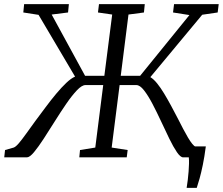

<svg xmlns="http://www.w3.org/2000/svg" viewBox="-58 -763 1080 931"><path d="M847 148Q850 130 852.5 109.5Q855 89 856.5 68.8Q858 48.5 858.5 30.8Q859 13 857.5 0L793.5 -53H940Q933.5 -2.5 925.5 36.2Q917.5 75 909.8 102.5Q902 130 896 148ZM-37.5 0 -33.5 -35.5 8.5 -47.5Q18.5 -51 33.8 -69Q49 -87 69.2 -115.2Q89.5 -143.5 113.5 -176.5Q138 -209.5 163.8 -244Q189.5 -278.5 215 -309Q240.5 -339.5 263.8 -361.5Q287 -383.5 306 -391.5L129 -691L55 -702.5L59 -743H276L272 -702.5L192.5 -692.5L354.5 -395.5H448L486 -692.5L417 -702.5L422 -743H644L640 -702.5L565 -692.5L527.5 -395.5H621.5L860.5 -690L781 -702.5L786 -743H1002.5L997.5 -702.5L922.5 -691.5L671 -389Q687 -379.5 704 -358.5Q721 -337.5 738 -309.2Q755 -281 772 -249.5Q789 -218 805 -187Q818 -161.5 830.2 -138Q842.5 -114.5 853.5 -96Q864.5 -77.5 873.8 -66Q883 -54.5 890 -52L933 -40.5L929 0H830Q817 0 799.8 -25.2Q782.5 -50.5 763 -90.5Q743.5 -130.5 722.8 -175.2Q702 -220 681 -260Q660 -300 640.2 -325.2Q620.5 -350.5 603 -350.5H522L483.5 -47.5L561 -35.5L556.5 0H326.5L330 -35.5L404 -47.5L442.5 -350.5H356.5Q339 -350.5 315 -325.2Q291 -300 263.5 -260Q236 -220 208 -175.2Q180 -130.5 154 -90.5Q128 -50.5 107 -25.2Q86 0 72.5 0Z"/></svg>

Font: Merriweather Light
Style: Italic
Weight: 300
Italic angle: -7.8°
Designer: Eben Sorkin
Foundry: Eben Sorkin
Version: Version 2.101